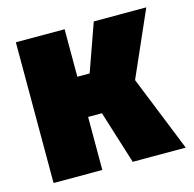

<svg xmlns="http://www.w3.org/2000/svg" viewBox="-87 -649 745 738"><g transform="rotate(-15 285.5 -280.0)"><path d="M38 0V-560H232V-371H281L348 -560H557L443 -301L564 0H353L287 -211H232V0Z"/></g></svg>

Font: Tektur SemiCondensed ExtraBold
Style: Regular
Weight: 800
Width: 4
Designer: Adam Jagosz
Foundry: Adam Jagosz
Version: Version 1.005;gftools[0.9.30]